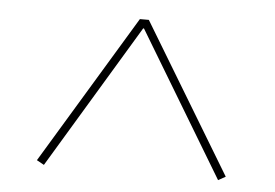

<svg xmlns="http://www.w3.org/2000/svg" viewBox="-37 -745 674 470"><g transform="rotate(5 300.0 -510.0)"><path d="M514 -322 301 -676H299L86 -322L68 -332L289 -698H311L532 -332Z"/></g></svg>

Font: IBM Plex Sans Hebrew Thin
Style: Regular
Weight: 100
Designer: Mike Abbink, Paul van der Laan, Pieter van Rosmalen, Yanek Iontef
Foundry: Bold Monday
Version: Version 1.2